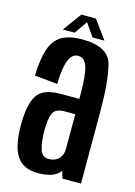

<svg xmlns="http://www.w3.org/2000/svg" viewBox="-110 -765 584 829"><g transform="rotate(15 182.0 -350.0)"><path d="M252.5 0 243 -32.5Q241 -30 239 -27.5Q212 4.5 143.5 4.5Q78 4.5 48.8 -38.8Q19.5 -82 19.5 -178.5Q19.5 -269.5 45.8 -310.5Q72 -351.5 149 -351.5H234V-373.5Q234 -456 222.5 -493Q211 -530 181.5 -530Q155 -530 140.8 -496.5Q126.5 -463 125 -389L22.5 -399.5Q25 -473 39.8 -517.8Q54.5 -562.5 88.2 -582.8Q122 -603 181 -603Q298 -603 316.8 -528.8Q335.5 -454.5 335.5 -328.5V0ZM234 -127V-283H186Q145 -283 134.2 -257.5Q123.5 -232 123.5 -180Q123.5 -129.5 133.5 -98Q143.5 -66.5 172.5 -66.5Q201 -66.5 217.5 -83.5Q234 -100.5 234 -127ZM87.5 -622.5 148 -705H213.5L273.5 -622.5H220.5L180.5 -680L140.5 -622.5Z"/></g></svg>

Font: Anybody Condensed Medium
Style: Regular
Weight: 500
Width: 3
Designer: Tyler Finck
Foundry: Etcetera Type Company
Version: Version 1.010; ttfautohint (v1.8.3) -l 8 -r 50 -G 200 -x 14 